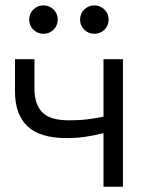

<svg xmlns="http://www.w3.org/2000/svg" viewBox="-20 -710 570 730"><path d="M373.5 0V-204Q337 -194.5 304 -189.8Q271 -185 233.5 -185Q131.5 -185 84.2 -230.2Q37 -275.5 37 -361.5V-485H111V-372.5Q111 -313.5 140.8 -283Q170.5 -252.5 242 -252.5Q283 -252.5 314 -256.5Q345 -260.5 373.5 -266.5V-485H447.5V0ZM145.5 -581.5Q123 -581.5 107 -597Q91 -612.5 91 -635.5Q91 -658.5 107 -674Q123 -689.5 145.5 -689.5Q167.5 -689.5 183.5 -674Q199.5 -658.5 199.5 -635.5Q199.5 -612.5 183.5 -597Q167.5 -581.5 145.5 -581.5ZM339 -581.5Q316.5 -581.5 300.5 -597Q284.5 -612.5 284.5 -635.5Q284.5 -658.5 300.5 -674Q316.5 -689.5 339 -689.5Q361 -689.5 377 -674Q393 -658.5 393 -635.5Q393 -612.5 377 -597Q361 -581.5 339 -581.5Z"/></svg>

Font: Geologica ExtraLight
Style: Regular
Weight: 200
Designer: Sindre Bremnes, Frode Helland
Foundry: Monokrom Skriftforlag AS
Version: Version 1.010; ttfautohint (v1.8.4.7-5d5b);gftools[0.9.28]